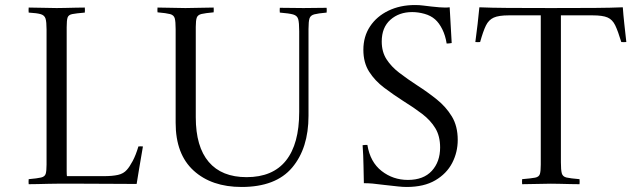

<svg xmlns="http://www.w3.org/2000/svg" viewBox="-20 -731 2529 763"><path d="M94 1Q93 -9 94 -19Q128 -22 143 -25.5Q158 -29 161.5 -40Q165 -51 165 -77V-614Q165 -644 161 -657Q157 -670 142.5 -674.5Q128 -679 94 -681Q93 -691 94 -701Q117 -701 151 -700Q185 -699 205 -699Q218 -699 239 -699.5Q260 -700 281.5 -700.5Q303 -701 317 -701Q318 -691 317 -681Q282 -678 267 -675Q252 -672 248.5 -661Q245 -650 245 -623V-90Q245 -65 245 -50.5Q245 -36 246 -31H392Q427 -31 449 -36Q471 -41 484 -56Q495 -68 507.5 -91.5Q520 -115 530 -149Q539 -150 548 -149Q540 -104 533.5 -64Q527 -24 523 0Q476 0 420.5 -0.5Q365 -1 309.5 -1Q254 -1 207 -1Q193 -1 172 -0.5Q151 0 130 0.5Q109 1 94 1Z M606 -701Q628 -701 662 -700Q696 -699 717 -699Q738 -699 772.5 -700Q807 -701 829 -701Q830 -692 829 -682Q796 -679 781 -675.5Q766 -672 762 -661Q758 -650 758 -624V-265Q758 -148 809.5 -87.5Q861 -27 960 -27Q1064 -27 1116.5 -93Q1169 -159 1169 -286V-607Q1169 -641 1165 -655Q1161 -669 1145 -673.5Q1129 -678 1092 -681Q1091 -691 1092 -700Q1112 -700 1140.5 -699.5Q1169 -699 1186 -699Q1204 -699 1231 -699.5Q1258 -700 1278 -700Q1279 -691 1278 -681Q1244 -678 1229 -674Q1214 -670 1210 -658Q1206 -646 1206 -616V-271Q1206 -142 1141 -65Q1076 12 940 12Q821 12 749.5 -53Q678 -118 678 -243V-615Q678 -645 674.5 -658Q671 -671 656 -675Q641 -679 606 -682Q605 -691 606 -701Z M1426 -3Q1425 -35 1424.5 -73.5Q1424 -112 1421 -154Q1426 -155 1430.5 -155Q1435 -155 1440 -155Q1451 -87 1496.5 -51.5Q1542 -16 1601 -16Q1663 -16 1696 -52Q1729 -88 1729 -145Q1729 -190 1710 -221.5Q1691 -253 1657.5 -278.5Q1624 -304 1582 -330Q1543 -355 1506.5 -382.5Q1470 -410 1447 -446Q1424 -482 1424 -533Q1424 -586 1450.5 -626Q1477 -666 1523.5 -688.5Q1570 -711 1629 -711Q1647 -711 1661.5 -709Q1676 -707 1695 -705Q1714 -703 1726 -702Q1738 -701 1748 -701Q1750 -701 1755 -701Q1760 -701 1767 -702L1775 -560Q1769 -559 1764.5 -558.5Q1760 -558 1755 -558Q1750 -590 1737.5 -615Q1725 -640 1709 -654Q1692 -669 1667 -676Q1642 -683 1618 -683Q1566 -683 1531.5 -652.5Q1497 -622 1497 -566Q1497 -525 1516 -495.5Q1535 -466 1567 -441.5Q1599 -417 1639 -391Q1678 -366 1715 -336.5Q1752 -307 1775.5 -268.5Q1799 -230 1799 -175Q1799 -126 1777 -83.5Q1755 -41 1710 -14.5Q1665 12 1596 12Q1581 12 1562.5 10Q1544 8 1508 4Q1478 0 1460.5 -1.5Q1443 -3 1426 -3Z M2055 1Q2054 -9 2055 -19Q2091 -22 2106.5 -25Q2122 -28 2125.5 -39.5Q2129 -51 2129 -77V-670H2002Q1962 -670 1942 -661Q1922 -652 1911 -629.5Q1900 -607 1888 -564Q1879 -563 1869 -564Q1874 -599 1878 -635.5Q1882 -672 1885 -702Q1932 -700 1998 -699.5Q2064 -699 2170 -699Q2278 -699 2343 -699.5Q2408 -700 2455 -702Q2457 -673 2461 -636Q2465 -599 2469 -564Q2458 -563 2449 -564Q2436 -607 2425 -630Q2414 -653 2394.5 -661.5Q2375 -670 2335 -670H2209V-86Q2209 -56 2212.5 -42.5Q2216 -29 2231.5 -25.5Q2247 -22 2283 -19Q2284 -9 2283 1Q2268 1 2246.5 0.5Q2225 0 2204 -0.5Q2183 -1 2169 -1Q2148 -1 2113 0Q2078 1 2055 1Z"/></svg>

Font: Castoro Titling
Style: Regular
Weight: 400
Version: Version 2.04